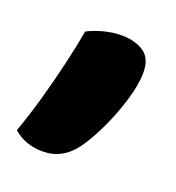

<svg xmlns="http://www.w3.org/2000/svg" viewBox="-74 -207 349 380"><g transform="rotate(20 100.5 -17.0)"><path d="M121.5 80.1Q94.9 117 52.8 117Q16.2 117 -9 94.8Q4 58.9 15.5 18.1Q27 -22.7 36.3 -62.7Q45.7 -102.6 51.3 -134.9Q65.3 -142.2 84.3 -147.4Q103.4 -152.5 123 -152.5Q149.6 -152.5 168.5 -140.4Q187.4 -128.2 187.4 -97.7Q187.4 -72.4 176.9 -37.9Q166.4 -3.4 151.1 28.7Q135.7 60.9 121.5 80.1Z"/></g></svg>

Font: Baloo Tamma 2
Style: Regular
Weight: 400
Designer: Divya Kowshik, Shuchita Grover and Ek Type
Foundry: Ek Type
Version: Version 1.700